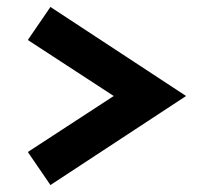

<svg xmlns="http://www.w3.org/2000/svg" viewBox="-20 -608 600 552"><path d="M125 -588 60 -493 307 -332 60 -171 125 -76 515 -332Z"/></svg>

Font: KT Kiyosuna Sans Bold
Style: Regular
Weight: 700
Designer: [Zen Kaku Gothic] Yoshimichi Ohira
Version: Version 1.010;Glyphs 3.1.2 (3151)